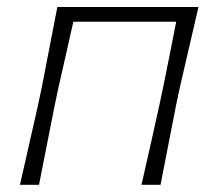

<svg xmlns="http://www.w3.org/2000/svg" viewBox="-20 -514 606 534"><path d="M35.5 0Q48 -55.5 60 -108Q72 -160.5 85.5 -220.5L96 -270Q108.5 -333.5 118.5 -386.2Q128.5 -439 139.5 -494.5H532Q519 -438.5 506.8 -385.8Q494.5 -333 480 -270L469.5 -220.5Q457.5 -159.5 447.5 -107.8Q437.5 -56 426.5 0H373.5Q386 -55.5 398 -108Q410 -160.5 423 -220.5L433.5 -270Q444 -322.5 452.8 -365.8Q461.5 -409 470 -453.5H184Q174 -409 164.2 -365.8Q154.5 -322.5 142.5 -270L132 -220.5Q120 -159.5 109.8 -108Q99.5 -56.5 88.5 0Z"/></svg>

Font: Commissioner Loud ExtraLight
Style: Italic
Weight: 200
Italic angle: -12°
Designer: Kostas Bartsokas
Foundry: Kostas Bartsokas
Version: Version 1.000; ttfautohint (v1.8.3)